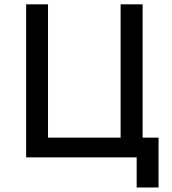

<svg xmlns="http://www.w3.org/2000/svg" viewBox="-20 -709 774 865"><path d="M595.7 135.7V0H97.7V-689.5H196.3V-88.9H523.4V-689.5H622.6V-88.9H694.3V135.7Z"/></svg>

Font: HK Grotesk Medium
Style: Regular
Weight: 500
Designer: Alfredo Marco Pradil and Stefan Peev
Foundry: Hanken Design Co.
Version: Version 1.045;PS 001.045;hotconv 1.0.88;makeotf.lib2.5.64775